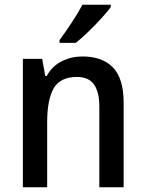

<svg xmlns="http://www.w3.org/2000/svg" viewBox="-20 -786 611 806"><path d="M326 -549Q410 -549 454.5 -502.5Q499 -456 499 -356V0H397V-338Q397 -400 374.5 -431.5Q352 -463 303 -463Q233 -463 205.5 -415.5Q178 -368 178 -273V0H76V-539H157L170 -467H176Q199 -509 239.5 -529Q280 -549 326 -549ZM445 -756Q431 -737 405 -708.5Q379 -680 350 -652Q321 -624 298 -606H230V-618Q254 -650 281 -691Q308 -732 326 -766H445Z"/></svg>

Font: Noto Sans Gurmukhi UI SemiCondensed Medium
Style: Regular
Weight: 500
Width: 4
Designer: Jelle Bosma - Monotype Design Team
Foundry: Monotype Imaging Inc.
Version: Version 2.004; ttfautohint (v1.8.4.7-5d5b)